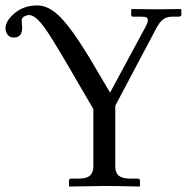

<svg xmlns="http://www.w3.org/2000/svg" viewBox="-20 -679 682 701"><path d="M231 -435.1Q165.5 -546.9 142.6 -578.1Q108.9 -624 86.9 -624Q78.1 -624 68.6 -619.1Q59.1 -614.3 59.1 -603Q59.1 -600.1 60.1 -591.8Q61 -583.5 61 -578.1Q61 -542 30.8 -542Q15.6 -542 7.8 -552.2Q0 -562.5 0 -575.2Q0 -603 33.7 -631.1Q67.4 -659.2 116.2 -659.2Q159.2 -659.2 202.4 -614.3Q245.6 -569.3 308.1 -465.8L381.8 -340.8L508.8 -576.2Q520 -597.2 520 -604Q520 -612.3 515.1 -615.2Q510.3 -618.2 495.1 -618.2H464.8Q459 -618.2 459 -625V-645L460.9 -646Q540 -645 553.2 -645L640.1 -646L642.1 -645V-625Q642.1 -618.2 631.8 -618.2H610.8Q588.9 -618.2 575.9 -608.6Q563 -599.1 549.8 -574.2L400.9 -293V-70.8Q400.9 -47.9 413.8 -37.4Q426.8 -26.9 456.1 -26.9H481.9Q491.2 -26.9 491.2 -19V0L488.8 2Q401.9 0 362.8 0L233.9 2L231.9 0V-19Q231.9 -26.9 240.2 -26.9H266.1Q295.9 -26.9 308.3 -37.8Q320.8 -48.8 320.8 -70.8V-280.8Z"/></svg>

Font: Linux Libertine G
Style: Regular
Weight: 400
Designer: Philipp H. Poll
Foundry: Philipp H. Poll
Version: Version 4.7.5